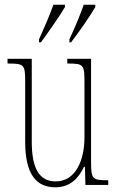

<svg xmlns="http://www.w3.org/2000/svg" viewBox="-20 -786 498 816"><path d="M275 -619V-606H282C318 -653 365 -721 385 -756V-766H336C320 -721 302 -677 275 -619ZM146 -619V-606H154C188 -653 236 -721 256 -756V-766H207C191 -721 172 -677 146 -619ZM215 10C276 10 313 -26 337 -77H341L343 0H440V-20H438C372 -20 367 -24 367 -101V-536H266V-516H269C339 -516 339 -510 339 -426V-203C339 -104 301 -15 217 -15C147 -15 115 -70 115 -183V-536H12V-516H16C81 -516 87 -511 87 -443V-184C87 -44 135 10 215 10Z"/></svg>

Font: Noto Serif Armenian ExtraCondensed Thin
Style: Regular
Weight: 100
Width: 2
Designer: Monotype Design Team
Foundry: Monotype Imaging Inc.
Version: Version 2.008